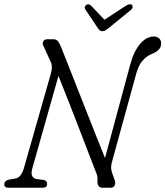

<svg xmlns="http://www.w3.org/2000/svg" viewBox="-32 -885 780 905"><path d="M120.5 -92Q114.5 -71 118.5 -58.2Q122.5 -45.5 140 -41L173 -37Q190.5 -33 190 -18Q190 0 168.5 0H9Q-12.5 0 -12 -17Q-11 -33 8.5 -38L38 -43Q55 -45.5 65 -59.2Q75 -73 81 -93.5L207 -535.5Q213.5 -558.5 212 -573.8Q210.5 -589 203.5 -601L174.5 -665Q166.5 -677 171.2 -688.5Q176 -700 191 -700H219.5Q234.5 -700 242 -689.8Q249.5 -679.5 257.5 -659Q266 -637.5 284.5 -591Q303 -544.5 326.8 -483.8Q350.5 -423 376 -358.8Q401.5 -294.5 424.2 -237Q447 -179.5 463 -140L581.5 -579.5Q598 -642 628 -677.5Q658 -713 693 -713Q708 -713 718 -704.2Q728 -695.5 727.5 -679Q727.5 -649 686.5 -632Q629 -610 610 -537.5L494.5 -117Q491.5 -104.5 491.8 -93.5Q492 -82.5 497 -68.5L508 -37.5Q514 -21.5 508.5 -10.8Q503 0 489 0H452Q426 0 427.5 -32.5Q428.5 -48.5 425.8 -58.2Q423 -68 418 -79.5Q405 -112 384.2 -166.5Q363.5 -221 338.5 -285.5Q313.5 -350 288.8 -413.2Q264 -476.5 243.5 -527ZM483 -755Q473.5 -747.5 466.5 -742.8Q459.5 -738 451.5 -738Q442.5 -738 437.5 -742.5Q432.5 -747 427.5 -755L370.5 -840Q362.5 -853.5 374.5 -861.5Q386 -869.5 397.5 -858L460.5 -792L561.5 -858Q581 -870 590.5 -861.5Q593.5 -858 593 -851.2Q592.5 -844.5 586 -839Z"/></svg>

Font: Fraunces 144pt S100 Light
Style: Italic
Weight: 300
Italic angle: -16°
Version: Version 1.000; ttfautohint (v1.8.3)